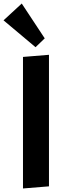

<svg xmlns="http://www.w3.org/2000/svg" viewBox="-60 -1060 367 1086"><path d="M70 6V-738L217 -750V-6ZM141 -793 -40 -945 63 -1040 193 -843Z"/></svg>

Font: Francois One
Style: Regular
Weight: 400
Designer: Vernon Adams
Foundry: Vernon Adams
Version: Version 2.000